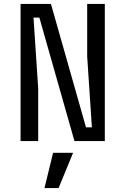

<svg xmlns="http://www.w3.org/2000/svg" viewBox="-20 -720 640 980"><path d="M85 -700H240L419 -70H449L425 -432V-700H515V0H360L181 -630H151L175 -268V0H85ZM251 60H353L279 240H207Z"/></svg>

Font: Sligoil Micro
Style: Regular
Weight: 400
Designer: Ariel Martín Pérez
Foundry: Igor Stepanchenko
Version: Version 1.001